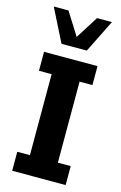

<svg xmlns="http://www.w3.org/2000/svg" viewBox="-123 -856 575 909"><g transform="rotate(15 165.0 -401.0)"><path d="M34 0V-93H96V-490H34V-583H296V-490H233V-93H296V0ZM104 -641 23 -802H95L165 -691L235 -802H308L228 -641Z"/></g></svg>

Font: Rokkitt
Style: Bold
Weight: 700
Designer: Vernon Adams
Foundry: Vernon Adams
Version: Version 3.103